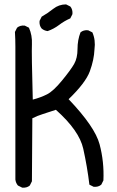

<svg xmlns="http://www.w3.org/2000/svg" viewBox="-20 -860 540 884"><path d="M82 3.9 62.5 -5.9Q52.7 -17.6 50.8 -33.2Q50.8 -610.4 50.8 -645Q50.8 -679.7 48.8 -712.9L58.6 -732.4Q72.3 -744.1 93.8 -742.2L113.3 -732.4Q128.9 -697.3 127 -656.7Q125 -616.2 130.9 -401.4Q168 -411.1 196.8 -425.8Q225.6 -440.4 265.6 -489.3Q305.7 -538.1 321.3 -565.4Q336.9 -592.8 336.9 -634.3Q336.9 -675.8 350.6 -710.9Q364.3 -722.7 385.7 -720.7L405.3 -710.9Q420.9 -675.8 415 -632.8Q413.1 -585 393.6 -531.7Q374 -478.5 295.9 -403.3Q417 -276.4 438.5 -195.8Q460 -115.2 456.1 -29.3L446.3 -9.8Q432.6 2 411.1 0L391.6 -9.8Q381.8 -91.8 363.3 -175.3Q344.7 -258.8 237.3 -354.5Q203.1 -342.8 177.7 -335Q152.3 -327.1 128.9 -315.4L127 -25.4L117.2 -5.9Q103.5 5.9 82 3.9ZM199.2 -716.8Q183.6 -718.8 171.9 -728.5Q160.2 -742.2 162.1 -763.7L171.9 -783.2Q199.2 -798.8 225.1 -819.3Q251 -839.8 284.2 -839.8L303.7 -830.1Q315.4 -816.4 313.5 -794.9L303.7 -775.4Q276.4 -763.7 252 -745.1Q227.5 -726.6 199.2 -716.8Z"/></svg>

Font: JasonHandwriting2
Style: Regular
Weight: 400
Version: Version 1.05.10